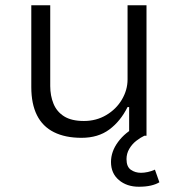

<svg xmlns="http://www.w3.org/2000/svg" viewBox="-20 -516 678 730"><path d="M290 8Q228 8 185 -13.5Q142 -35 120.5 -78Q99 -121 99 -185V-496H171V-189Q171 -152 183.5 -121.5Q196 -91 224 -73.5Q252 -56 299 -56Q346 -56 384 -78.5Q422 -101 443.5 -137.5Q465 -174 465 -214V-496H537V0H471V-109H465Q438 -55 395.5 -23.5Q353 8 290 8ZM508 194Q462 194 432 168.5Q402 143 402 100Q402 60 429 23.5Q456 -13 500 -35L529 0Q514 7 498 19.5Q482 32 471.5 50Q461 68 461 89Q461 118 477.5 129.5Q494 141 516 141Q528 141 542 138Q556 135 569 129L586 177Q573 185 553.5 189.5Q534 194 508 194Z"/></svg>

Font: Nunito Sans 6pt Light
Style: Regular
Weight: 300
Version: Version 3.101;gftools[0.9.27]